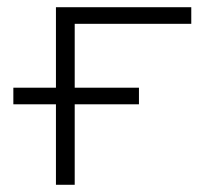

<svg xmlns="http://www.w3.org/2000/svg" viewBox="-20 -512 576 532"><path d="M135 0V-223H17V-269H135V-492H510V-446H187V-269H365V-223H187V0Z"/></svg>

Font: Nunito Sans 7pt SemiExpanded ExtraLight
Style: Regular
Weight: 250
Width: 6
Designer: Vernon Adams
Foundry: Vernon Adams
Version: Version 3.101;gftools[0.9.27]